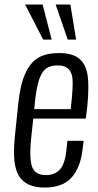

<svg xmlns="http://www.w3.org/2000/svg" viewBox="-20 -822 435 851"><path d="M171.4 -646.5 91.3 -801.8H168.9L209 -646.5ZM280.3 -646.5 226.6 -801.8H292L317.4 -646.5ZM178.2 9.3Q95.2 9.3 64 -42Q42 -78.1 42 -149.9Q42 -180.7 45.9 -217.3L61 -363.3Q69.8 -447.8 92.5 -497.3Q115.2 -546.9 150.9 -566.9Q186.5 -586.9 241.7 -586.9Q301.8 -586.9 332 -561.3Q362.3 -535.6 369.1 -482.9Q371.6 -460.4 371.6 -432.6Q371.6 -395 366.7 -348.6L360.4 -296.4H127.4L118.2 -210Q114.3 -173.3 114.3 -145.5Q114.3 -105 122.1 -83Q135.7 -45.9 183.6 -45.9Q221.7 -45.9 244.9 -70.1Q268.1 -94.2 274.4 -157.7L278.8 -197.8H350.6L346.7 -165.5Q337.9 -81.5 298.1 -36.1Q258.3 9.3 178.2 9.3ZM131.8 -338.4H293.5L298.3 -386.2Q302.2 -425.3 302.2 -454.6Q302.2 -459.5 301.8 -463.9Q301.3 -496.6 285.2 -514.4Q269 -532.2 235.4 -532.2Q204.1 -532.2 185.3 -519Q166.5 -505.9 154.5 -472.4Q142.6 -439 135.7 -377.4Z"/></svg>

Font: Oswald
Style: Light
Weight: 300
Designer: Vernon Adams
Foundry: Vernon Adams
Version: 3.0; ttfautohint (v0.95.6-bc232) -l 8 -r 50 -G 200 -x 0 -w "